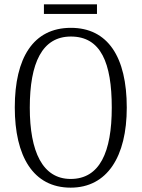

<svg xmlns="http://www.w3.org/2000/svg" viewBox="-20 -853 652 883"><path d="M182 -789H426V-833H182ZM305 10C473 10 563 -133 563 -358C563 -591 476 -725 306 -725C133 -725 48 -587 48 -359C48 -135 132 10 305 10ZM305 -30C176 -30 117 -155 117 -358C117 -564 174 -685 306 -685C444 -685 494 -564 494 -358C494 -154 439 -30 305 -30Z"/></svg>

Font: Noto Serif Georgian Condensed Light
Style: Regular
Weight: 300
Width: 3
Designer: Monotype Design Team, Akaki Razmadze
Foundry: Google LLC
Version: Version 2.003